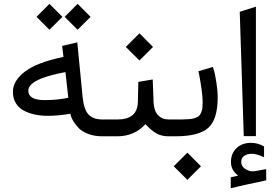

<svg xmlns="http://www.w3.org/2000/svg" viewBox="-20 -712 1424 1003"><path d="M231.4 -106.9Q193.4 -106.9 161.4 -113.8Q129.4 -120.6 103.3 -134.8Q77.1 -148.9 62.3 -173.8Q47.4 -198.7 47.4 -231.9Q47.4 -291 111.3 -338.9Q175.3 -386.7 311.5 -414.6L304.7 -472.2L383.8 -490.7L412.1 -200.2Q419.4 -137.2 443.6 -112.5Q467.8 -87.9 514.6 -87.9H532.7Q541.5 -87.9 541.5 -52.7V-36.1Q541.5 0 532.7 0H514.2Q473.6 0 441.4 -12.2Q409.2 -24.4 392.6 -41.5Q376 -58.6 365 -75.9Q354 -93.3 350.6 -105.5L347.7 -117.7Q280.3 -106.9 231.4 -106.9ZM336.9 -201.2 321.8 -335.4Q127.9 -299.3 127.9 -238.3Q127.9 -189 213.9 -189Q278.3 -189 336.9 -201.2ZM385.3 -691.9 453.1 -624 385.3 -556.6 317.9 -624ZM238.3 -691.9 306.2 -624 238.3 -556.6 170.9 -624Z M876 0H859.9Q823.7 0 797.4 -14.9Q771 -29.8 739.7 -63.5Q682.6 0 592.3 0H526.4Q516.1 0 512.5 -8.5Q508.8 -17.1 508.8 -36.1V-52.7Q508.8 -71.8 512.2 -79.8Q515.6 -87.9 526.4 -87.9H594.2Q697.8 -87.9 700.2 -179.2L702.6 -284.2L777.8 -296.9L782.2 -179.2Q783.7 -134.8 804.9 -111.3Q826.2 -87.9 861.3 -87.9H876Q884.8 -87.9 884.8 -52.7V-36.1Q884.8 0 876 0ZM708.5 -538.1 779.3 -466.8 708.5 -396 637.2 -466.8Z M895 0H872.1Q860.4 0 856.4 -8.5Q852.5 -17.1 852.5 -36.1V-52.7Q852.5 -71.8 856.2 -79.8Q859.9 -87.9 871.1 -87.9H897Q921.9 -87.9 935.8 -88.1Q949.7 -88.4 966.3 -89.6Q982.9 -90.8 991.5 -93.3Q1000 -95.7 1009.8 -100.3Q1019.5 -105 1023.7 -111.1Q1027.8 -117.2 1032 -127Q1036.1 -136.7 1037.4 -148.9Q1038.6 -161.1 1038.6 -177.7Q1038.6 -205.1 1033 -245.6Q1027.3 -286.1 1022 -313L1016.6 -339.8L1092.3 -362.3Q1095.2 -353.5 1099.4 -338.4Q1103.5 -323.2 1110.4 -281.2Q1117.2 -239.3 1117.2 -202.6Q1117.2 -89.4 1068.6 -44.7Q1020 0 895 0ZM959 85.4 1029.8 156.7 959 227.5 887.7 156.7Z M1224.1 205.1Q1205.6 191.4 1196 174.1Q1186.5 156.7 1186.5 134.3Q1186.5 89.8 1215.3 62Q1244.1 34.2 1291.5 34.2Q1300.3 34.2 1309.3 35.4Q1318.4 36.6 1326.9 39.1Q1335.4 41.5 1343.5 44.9Q1351.6 48.3 1359.4 53.2V109.4Q1320.3 91.3 1295.4 91.3Q1272.5 91.3 1256.3 101.8Q1240.2 112.3 1240.2 134.3Q1240.2 168.5 1288.1 182.1Q1291.5 183.1 1298.8 183.1Q1304.7 183.1 1315.7 181.4Q1326.7 179.7 1343 176.3Q1359.4 172.9 1370.6 171.4V230Q1351.6 234.4 1324.5 240.2Q1297.4 246.1 1277.1 250.2Q1256.8 254.4 1231.7 260.3Q1206.5 266.1 1185.5 271.5V214.4Q1190.9 212.9 1198 211.4Q1205.1 210 1211.9 208.3Q1218.8 206.5 1224.1 205.1ZM1232.4 -650.4 1316.9 -677.2V-1H1253.4Z"/></svg>

Font: Samim FD
Style: FD
Weight: 400
Foundry: DejaVu fonts team - Redesigned by Saber Rastikerdar
Version: Version 4.00 December 17, 2020